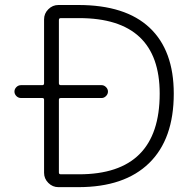

<svg xmlns="http://www.w3.org/2000/svg" viewBox="-20 -774 759 772"><path d="M622.1 -397.5Q622.1 -701.2 297.9 -701.2H224.6Q216.8 -701.2 216.8 -693.4V-439.5Q216.8 -431.6 224.6 -431.6H388.7Q398.4 -431.6 406.2 -423.8Q414.1 -416 414.1 -405.8Q414.1 -395.5 406.2 -387.7Q398.4 -379.9 388.7 -379.9H224.6Q216.8 -379.9 216.8 -373V-80.1Q216.8 -73.2 224.6 -73.2H297.9Q622.1 -73.2 622.1 -397.5ZM64.5 -379.9Q53.7 -379.9 45.9 -387.7Q38.1 -395.5 38.1 -405.8Q38.1 -416 45.9 -423.8Q53.7 -431.6 64.5 -431.6H150.4Q157.2 -431.6 157.2 -439.5V-696.3Q157.2 -719.7 174.3 -736.8Q191.4 -753.9 214.8 -753.9H294.9Q484.4 -753.9 581.5 -662.6Q678.7 -571.3 678.7 -397.5Q678.7 -214.8 579.6 -118.2Q480.5 -21.5 294.9 -21.5H214.8Q191.4 -21.5 174.3 -38.6Q157.2 -55.7 157.2 -79.1V-373Q157.2 -379.9 150.4 -379.9Z"/></svg>

Font: Gen Jyuu Gothic P Light
Style: Regular
Weight: 200
Designer: [Source Han Sans]
Ryoko NISHIZUKA  (kana & ideographs); Paul D. Hunt (Latin, Greek & Cyrillic); Wenlong ZHANG  (bopomofo
Version: Version 1.002.20150607